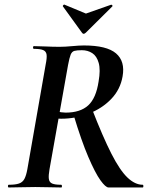

<svg xmlns="http://www.w3.org/2000/svg" viewBox="-20 -829 675 849"><path d="M19 0Q15 0 15 -6Q15 -12 19 -12Q48 -12 64 -17.5Q80 -23 88 -38Q96 -53 101 -81L182 -544Q188 -573 186 -587.5Q184 -602 171 -607.5Q158 -613 130 -613Q126 -613 126 -619Q126 -625 130 -625Q153 -625 182.5 -623.5Q212 -622 244 -622Q267 -622 299 -625Q331 -628 351 -628Q452 -628 493 -593Q534 -558 522 -491Q512 -433 471.5 -391Q431 -349 372.5 -326.5Q314 -304 250 -304Q246 -304 237.5 -304.5Q229 -305 227 -306L233 -337Q239 -334 251 -332.5Q263 -331 270 -331Q335 -331 370 -363Q405 -395 416 -469Q425 -520 416.5 -550.5Q408 -581 388 -594Q368 -607 342 -607Q320 -607 309 -604Q298 -601 292.5 -587.5Q287 -574 281 -542L199 -81Q194 -53 196 -38Q198 -23 210.5 -17.5Q223 -12 250 -12Q254 -12 254 -6Q254 0 251 0Q227 0 198.5 -1Q170 -2 136 -2Q103 -2 72.5 -1Q42 0 19 0ZM460 0Q447 0 424 -32Q401 -64 370.5 -135Q340 -206 305 -322L386 -349Q435 -223 472.5 -149.5Q510 -76 543.5 -44Q577 -12 611 -12Q614 -12 614 -6Q614 0 611 0Q550 0 514 0Q478 0 460 0ZM342 -685 258 -801Q257 -803 260 -806.5Q263 -810 266 -808L360 -769L471 -808Q473 -809 476 -806Q479 -803 477 -801L360 -685Q349 -674 342 -685Z"/></svg>

Font: Cormorant Garamond Light
Style: Italic
Weight: 300
Italic angle: -10°
Designer: Christian Thalmann (Catharsis Fonts)
Foundry: Catharsis Fonts
Version: Version 4.001